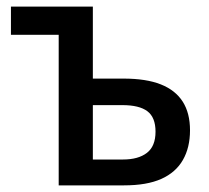

<svg xmlns="http://www.w3.org/2000/svg" viewBox="-20 -559 631 579"><path d="M260 -539V-322H352Q421 -322 465 -304.5Q509 -287 531 -252.5Q553 -218 553 -166Q553 -114 531.5 -76.5Q510 -39 466.5 -19.5Q423 0 354 0H157V-454H13V-539ZM349 -242H260V-78H351Q397 -78 423 -98Q449 -118 449 -162Q449 -205 424.5 -223.5Q400 -242 349 -242Z"/></svg>

Font: Noto Sans Display SemiCondensed Medium
Style: Regular
Weight: 500
Width: 4
Designer: Monotype Design Team
Foundry: Monotype Imaging Inc.
Version: Version 2.003